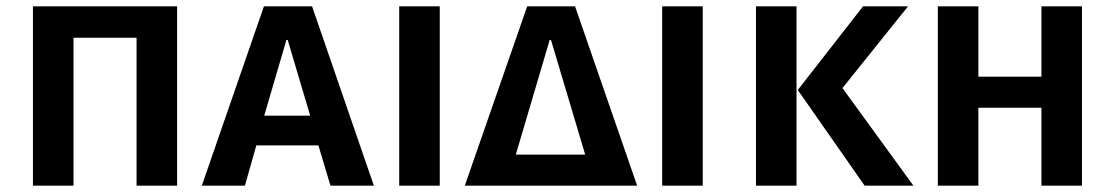

<svg xmlns="http://www.w3.org/2000/svg" viewBox="-20 -586 3518 606"><path d="M411 0V-467H212V0H84V-566H539V0Z M985 -127H789L753 0H617L813 -566H965L1160 0H1023ZM814 -221H959L888 -460H884Z M1240 0V-566H1368V0Z M1447 0 1644 -566H1795L1991 0ZM1608 -98H1827L1719 -460H1715Z M2070 0V-566H2198V0Z M2494 0H2366V-566H2494ZM2498 -302 2704 -566H2846L2639 -308L2863 0H2709Z M3267 0V-246H3068V0H2940V-566H3068V-344H3267V-566H3395V0Z"/></svg>

Font: Qnwhxotralxmqkhsjrfbfhwcoqn
Style: Regular
Weight: 500
Designer: Carrois Corporate & Edenspiekermann
Foundry: Carrois Corporate GbR & Edenspiekermann AG
Version: Version 2.001